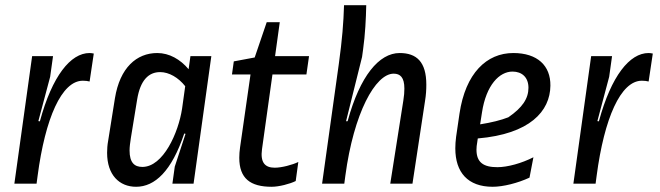

<svg xmlns="http://www.w3.org/2000/svg" viewBox="-20 -703 2525 735"><path d="M120 0 124 -30C153 -250 216 -394 297 -394C308 -394 315 -393 323 -391L339 -498C335 -499 327 -500 323 -500C250 -500 180 -412 133 -240L130 -238L127 -240L172 -409L183 -488H103L35 0Z M394 -164C391 -148 390 -132 390 -118C390 -33 437 12 501 12C573 12 637 -48 685 -191L688 -192L690 -190L649 -65L640 0H721L789 -488H709L702 -438C670 -476 628 -500 582 -500C503 -500 439 -444 420 -327ZM525 -64C495 -64 476 -80 476 -127C476 -140 478 -156 481 -175L505 -322C517 -396 549 -427 593 -427C627 -427 663 -406 689 -373L677 -287C663 -195 605 -64 525 -64Z M899 -139C897 -125 896 -111 896 -99C896 -20 938 12 1020 12C1048 12 1090 1 1112 -10L1122 -83C1100 -72 1058 -61 1032 -61C994 -61 976 -81 983 -132L1023 -418H1153L1163 -488H1033L1051 -618H1001L955 -483L875 -468L868 -418H939Z M1213 0H1298L1302 -30C1334 -270 1417 -421 1487 -421C1512 -421 1528 -407 1528 -364C1528 -351 1527 -336 1524 -318L1474 0H1559L1607 -316C1611 -340 1612 -360 1612 -379C1612 -466 1575 -500 1510 -500C1431 -500 1358 -412 1311 -240L1308 -238L1305 -240L1366 -485L1370 -514C1378 -571 1381 -632 1382 -683H1297C1295 -616 1290 -552 1277 -458Z M2087 -375C2088 -452 2037 -500 1945 -500C1843 -500 1762 -423 1739 -268L1726 -179C1724 -163 1723 -149 1723 -135C1723 -43 1771 12 1866 12C1906 12 1962 -2 2007 -23L2022 -101C1977 -78 1923 -63 1884 -63C1831 -63 1804 -81 1804 -130C1804 -139 1805 -148 1807 -159L1809 -173C2008 -190 2086 -277 2087 -375ZM1825 -272C1841 -378 1892 -429 1942 -429C1978 -429 2003 -407 2003 -367C2003 -326 1980 -291 1926 -254C1898 -243 1862 -234 1818 -227Z M2260 0 2264 -30C2293 -250 2356 -394 2437 -394C2448 -394 2455 -393 2463 -391L2479 -498C2475 -499 2467 -500 2463 -500C2390 -500 2320 -412 2273 -240L2270 -238L2267 -240L2312 -409L2323 -488H2243L2175 0Z"/></svg>

Font: Ropa Sans
Style: Italic
Weight: 400
Designer: Botio Nikoltchev
Foundry: Botjo Nikoltchev
Version: Version 1.002